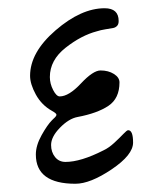

<svg xmlns="http://www.w3.org/2000/svg" viewBox="-20 -432 367 466"><path d="M163 14Q67 14 67 -57Q67 -79 81 -104Q95 -129 106 -140Q108 -142 110 -144Q117 -150 117 -153.5Q117 -157 106 -163Q81 -177 67 -202.5Q53 -228 53 -248Q53 -305 115 -358.5Q177 -412 234 -412Q268 -412 268 -381Q268 -373 264 -369Q260 -365 254.5 -364Q249 -363 236.5 -361Q224 -359 215 -356Q177 -346 139 -316Q101 -286 101 -245Q101 -229 109 -213.5Q117 -198 125 -198Q147 -198 176.5 -229.5Q206 -261 224 -261Q243 -261 256.5 -252.5Q270 -244 270 -232Q270 -193 243 -175Q216 -157 168 -148Q147 -144 125.5 -122Q104 -100 104 -80Q104 -63 113.5 -51Q123 -39 139 -39Q176 -39 231 -67Q244 -73 257.5 -85.5Q271 -98 279.5 -107Q288 -116 291 -116Q303 -116 303 -86Q303 -56 251 -21Q199 14 163 14Z"/></svg>

Font: EB Garamond 12
Style: Italic
Weight: 400
Italic angle: -17°
Version: Version 0.016; ttfautohint (v1.8.4)